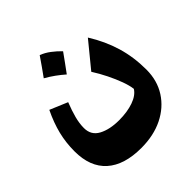

<svg xmlns="http://www.w3.org/2000/svg" viewBox="-214 -721 1148 1148"><g transform="rotate(-45 360.5 -146.5)"><path d="M550.8 -17.6Q546.9 -49.3 531.5 -91.6Q516.1 -133.8 493.2 -180.2Q470.2 -226.6 442.9 -269.5L573.2 -428.7Q629.4 -338.9 657.5 -244.9Q685.5 -150.9 685.5 -45.9Q685.5 46.9 640.6 116.7Q595.7 186.5 516.4 225.6Q437 264.6 332.5 264.6Q188.5 264.6 112.1 196.3Q35.6 127.9 35.6 -3.9Q35.6 -77.1 52.2 -144.5Q68.8 -211.9 104.5 -286.1L216.8 -238.8Q196.3 -187 185.1 -144.3Q173.8 -101.6 173.8 -62.5Q173.8 -2 225.6 25.6Q277.3 53.2 356.4 53.2Q425.3 53.2 477.5 34.9Q529.8 16.6 550.8 -17.6ZM295.4 -558.1Q327.6 -545.9 356.4 -523.9Q385.3 -502 410.6 -475.6Q390.6 -447.8 370.1 -419.2Q349.6 -390.6 328.1 -361.8Q303.2 -383.8 274.9 -404.3Q246.6 -424.8 214.4 -442.9Q235.8 -472.2 255.9 -501Q275.9 -529.8 295.4 -558.1Z"/></g></svg>

Font: Pinar ExtraBold
Style: Regular
Weight: 800
Designer: Amin Abedi
Version: Version 3.000